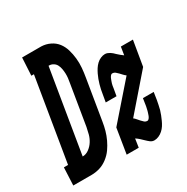

<svg xmlns="http://www.w3.org/2000/svg" viewBox="-223 -880 1007 1034"><g transform="rotate(-30 280.5 -363.5)"><path d="M-55 0 -50 -110H-24L61 -625H45L51 -735H170Q199 -734 224.5 -721.5Q250 -709 266 -688Q282 -667 290 -640Q298 -613 301 -584Q304 -555 301.5 -526Q299 -497 294 -468L253 -219Q249 -193 242 -168Q235 -143 223.5 -118.5Q212 -94 196.5 -72Q181 -50 158 -32.5Q135 -15 109.5 -7.5Q84 0 59 0ZM67 -110Q88 -110 106.5 -123.5Q125 -137 137 -156Q149 -175 154.5 -195.5Q160 -216 164 -237L205 -486Q208 -501 209.5 -515.5Q211 -530 210.5 -544Q210 -558 207.5 -572Q205 -586 199 -598Q193 -610 181 -617.5Q169 -625 155 -625H152ZM446 8Q432 8 421 -0.5Q410 -9 400.5 -18.5Q391 -28 381 -37Q371 -46 360 -53L352 0H277L302 -155L490 -370Q482 -376 475 -383.5Q468 -391 461.5 -398Q455 -405 447 -411.5Q439 -418 428 -418Q422 -418 417 -411.5Q412 -405 409.5 -398.5Q407 -392 404.5 -385.5Q402 -379 400 -372.5Q398 -366 397 -359.5Q396 -353 395 -346L387 -300H320L328 -346Q330 -360 333 -374Q336 -388 340 -402Q344 -416 349 -429.5Q354 -443 360.5 -456.5Q367 -470 375 -482.5Q383 -495 394 -505.5Q405 -516 419 -522Q433 -528 446 -528Q454 -528 461.5 -525Q469 -522 475.5 -518Q482 -514 487.5 -509Q493 -504 499 -498Q507 -491 515.5 -483.5Q524 -476 533 -470L541 -520H616L590 -365L405 -152Q413 -146 419 -138.5Q425 -131 432 -123.5Q439 -116 446.5 -109Q454 -102 465 -102Q471 -102 476 -108.5Q481 -115 483.5 -121.5Q486 -128 488 -134.5Q490 -141 492 -147.5Q494 -154 495 -160.5Q496 -167 498 -174L505 -220H572L565 -174Q562 -160 559.5 -146Q557 -132 553 -118Q549 -104 543.5 -90.5Q538 -77 532 -63.5Q526 -50 518 -37.5Q510 -25 498.5 -14.5Q487 -4 473 2Q459 8 446 8Z"/></g></svg>

Font: Iosevka HT Extrabold Extended
Style: Italic
Weight: 800
Width: 7
Italic angle: -9°
Monospace: yes
Designer: Belleve Invis
Foundry: Belleve Invis
Version: Version 32.3.0; ttfautohint (v1.8.4)